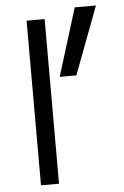

<svg xmlns="http://www.w3.org/2000/svg" viewBox="-54 -809 546 848"><g transform="rotate(-5 218.5 -385.0)"><path d="M93 0V-730H173V0ZM217 -470 310 -770H404L291 -470Z"/></g></svg>

Font: M PLUS 1
Style: Regular
Weight: 400
Designer: Coji Morishita
Foundry: UNDERFOREST DESIGN
Version: Version 1.001